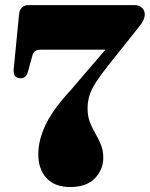

<svg xmlns="http://www.w3.org/2000/svg" viewBox="-20 -720 587 752"><path d="M384.5 -102Q384.5 -56 351.8 -21.8Q319 12.5 254.5 12.5Q195 12.5 162.5 -22Q130 -56.5 130 -116Q130 -169.5 157.5 -229Q185 -288.5 254 -363.5L393 -525.5H141.5Q125 -525.5 117 -519.5Q109 -513.5 105.5 -497.5L89.5 -439.5Q83.5 -413.5 60 -413.5Q31.5 -413.5 33.5 -448L54.5 -661.5Q55.5 -679 65 -689.5Q74.5 -700 91.5 -700H505Q525 -700 536 -689.8Q547 -679.5 547 -663Q547 -652.5 540.8 -639.5Q534.5 -626.5 518.5 -607.5L409 -470Q376.5 -429.5 357.5 -400.5Q338.5 -371.5 330.8 -346.8Q323 -322 323 -295.5Q323 -264.5 332.2 -241Q341.5 -217.5 353.8 -196.8Q366 -176 375.2 -153.5Q384.5 -131 384.5 -102Z"/></svg>

Font: Fraunces 144pt Soft Black
Style: Regular
Weight: 900
Version: Version 1.000;[b76b70a41]